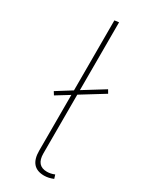

<svg xmlns="http://www.w3.org/2000/svg" viewBox="-195 -784 671 841"><g transform="rotate(30 140.5 -363.0)"><path d="M193 -11Q212 -11 231 -19L237 0Q213 10 191 10Q118 10 118 -74V-356L53 -316L43 -332L118 -379V-733L140 -736V-393L245 -458L255 -441L140 -370V-73Q140 -11 193 -11Z"/></g></svg>

Font: FiraSans
Style: Regular
Weight: 150
Designer: Carrois Corporate & Edenspiekermann AG
Foundry: Carrois Corporate GbR & Edenspiekermann AG
Version: Version 3.106;PS 003.106;hotconv 1.0.70;makeotf.lib2.5.58329